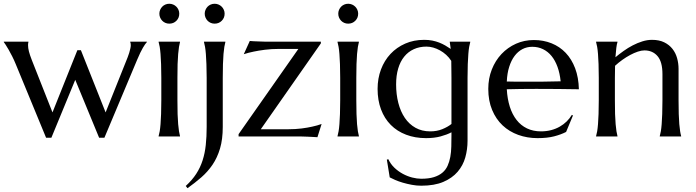

<svg xmlns="http://www.w3.org/2000/svg" viewBox="-22 -720 3672 1013"><path d="M404.8 -455.1 535.2 -127 644 -398.9Q647.5 -407.7 651.9 -418.7Q656.2 -429.7 659.7 -441.2Q663.1 -452.6 665.5 -463.1Q668 -473.6 668 -481.9Q668 -488.3 667 -492.4Q666 -496.6 665 -498V-500H752.9V-498Q744.1 -488.8 731.7 -467.5Q719.2 -446.3 702.1 -405.8L528.8 6.8H501L375 -298.8L249 6.8H221.2L61 -381.8Q52.2 -403.3 42.2 -423.1Q32.2 -442.9 23.2 -458.5Q14.2 -474.1 7.3 -484.6Q0.5 -495.1 -2 -498V-500H127.9V-498Q127 -495.6 126.5 -490.7Q126 -485.8 126 -481.9Q126 -466.8 130.6 -448.5Q135.3 -430.2 146 -402.8L254.9 -127L386.2 -455.1Z M829.1 -309.1Q829.1 -350.6 827.9 -381.6Q826.7 -412.6 825 -435.1Q823.2 -457.5 820.6 -472.7Q817.9 -487.8 814.9 -498V-500H927.7V-498Q924.8 -487.8 922.4 -472.7Q919.9 -457.5 918 -435.1Q916 -412.6 915 -381.6Q914.1 -350.6 914.1 -309.1V-190.9Q914.1 -149.4 915 -118.4Q916 -87.4 918 -64.9Q919.9 -42.5 922.4 -27.3Q924.8 -12.2 927.7 -2V0H814.9V-2Q817.9 -12.2 820.6 -27.3Q823.2 -42.5 825 -64.9Q826.7 -87.4 827.9 -118.4Q829.1 -149.4 829.1 -190.9ZM818.8 -647.9Q818.8 -658.7 823 -668.2Q827.1 -677.7 834 -684.8Q840.8 -691.9 850.3 -696Q859.9 -700.2 871.1 -700.2Q882.3 -700.2 891.8 -696Q901.4 -691.9 908.4 -684.8Q915.5 -677.7 919.7 -668.2Q923.8 -658.7 923.8 -647.9Q923.8 -625.5 908.7 -610.4Q893.6 -595.2 871.1 -595.2Q859.9 -595.2 850.3 -599.4Q840.8 -603.5 834 -610.6Q827.1 -617.7 823 -627.2Q818.8 -636.7 818.8 -647.9Z M1068.4 -309.1Q1068.4 -350.6 1067.1 -381.6Q1065.9 -412.6 1064.2 -435.1Q1062.5 -457.5 1059.8 -472.7Q1057.1 -487.8 1054.2 -498V-500H1167V-498Q1164.1 -487.8 1161.6 -472.7Q1159.2 -457.5 1157.2 -435.1Q1155.3 -412.6 1154.3 -381.6Q1153.3 -350.6 1153.3 -309.1V-50.8Q1153.3 15.1 1138.9 63.5Q1124.5 111.8 1099.4 148.9Q1074.2 186 1040.3 215.6Q1006.3 245.1 967.3 272.9L958 261.2Q991.7 230.5 1013.2 197.3Q1034.7 164.1 1046.9 126.2Q1059.1 88.4 1063.7 44.7Q1068.4 1 1068.4 -50.8ZM1058.1 -647.9Q1058.1 -658.7 1062.3 -668.2Q1066.4 -677.7 1073.2 -684.8Q1080.1 -691.9 1089.6 -696Q1099.1 -700.2 1110.4 -700.2Q1121.6 -700.2 1131.1 -696Q1140.6 -691.9 1147.7 -684.8Q1154.8 -677.7 1158.9 -668.2Q1163.1 -658.7 1163.1 -647.9Q1163.1 -625.5 1147.9 -610.4Q1132.8 -595.2 1110.4 -595.2Q1099.1 -595.2 1089.6 -599.4Q1080.1 -603.5 1073.2 -610.6Q1066.4 -617.7 1062.3 -627.2Q1058.1 -636.7 1058.1 -647.9Z M1354 -38.1H1499Q1537.1 -38.1 1569.3 -42.2Q1601.6 -46.4 1625 -51.8Q1652.3 -57.6 1674.8 -65.9L1652.8 3.9Q1647 3.4 1632.6 2.7Q1618.2 2 1602.3 1.2Q1586.4 0.5 1572.3 0.2Q1558.1 0 1553.2 0H1236.8V-12.2L1552.2 -461.9H1450.2Q1409.7 -461.9 1375.7 -457.5Q1341.8 -453.1 1316.9 -447.8Q1287.6 -441.9 1264.2 -434.1L1295.9 -503.9Q1301.8 -502.9 1316.2 -502.4Q1330.6 -502 1346.7 -501.2Q1362.8 -500.5 1376.7 -500.2Q1390.6 -500 1396 -500H1670.9V-491.2Z M1772.9 -309.1Q1772.9 -350.6 1771.7 -381.6Q1770.5 -412.6 1768.8 -435.1Q1767.1 -457.5 1764.4 -472.7Q1761.7 -487.8 1758.8 -498V-500H1871.6V-498Q1868.7 -487.8 1866.2 -472.7Q1863.8 -457.5 1861.8 -435.1Q1859.9 -412.6 1858.9 -381.6Q1857.9 -350.6 1857.9 -309.1V-190.9Q1857.9 -149.4 1858.9 -118.4Q1859.9 -87.4 1861.8 -64.9Q1863.8 -42.5 1866.2 -27.3Q1868.7 -12.2 1871.6 -2V0H1758.8V-2Q1761.7 -12.2 1764.4 -27.3Q1767.1 -42.5 1768.8 -64.9Q1770.5 -87.4 1771.7 -118.4Q1772.9 -149.4 1772.9 -190.9ZM1762.7 -647.9Q1762.7 -658.7 1766.8 -668.2Q1771 -677.7 1777.8 -684.8Q1784.7 -691.9 1794.2 -696Q1803.7 -700.2 1814.9 -700.2Q1826.2 -700.2 1835.7 -696Q1845.2 -691.9 1852.3 -684.8Q1859.4 -677.7 1863.5 -668.2Q1867.7 -658.7 1867.7 -647.9Q1867.7 -625.5 1852.5 -610.4Q1837.4 -595.2 1814.9 -595.2Q1803.7 -595.2 1794.2 -599.4Q1784.7 -603.5 1777.8 -610.6Q1771 -617.7 1766.8 -627.2Q1762.7 -636.7 1762.7 -647.9Z M2200.2 223.1Q2239.7 223.1 2267.1 214.6Q2294.4 206.1 2312.3 190.9Q2330.1 175.8 2339.6 154.5Q2349.1 133.3 2353.8 107.9Q2358.4 82.5 2359.1 53.7Q2359.9 24.9 2359.9 -5.9V-22Q2335.9 -9.3 2302.2 -0.2Q2268.6 8.8 2226.1 8.8Q2168 8.8 2120.6 -9.3Q2073.2 -27.3 2039.8 -61Q2006.3 -94.7 1988.3 -142.8Q1970.2 -190.9 1970.2 -251Q1970.2 -306.2 1988 -353.5Q2005.9 -400.9 2038.3 -435.5Q2070.8 -470.2 2116 -490Q2161.1 -509.8 2215.8 -509.8Q2239.3 -509.8 2258.8 -505.9Q2278.3 -502 2295.2 -495.4Q2312 -488.8 2326.9 -480.2Q2341.8 -471.7 2356 -461.9L2351.1 -498V-500H2459V-498Q2456.1 -487.8 2453.4 -472.7Q2450.7 -457.5 2449 -435.1Q2447.3 -412.6 2446 -381.6Q2444.8 -350.6 2444.8 -309.1V22.9Q2444.8 67.9 2432.9 110.6Q2420.9 153.3 2392.3 186.5Q2363.8 219.7 2316.9 239.7Q2270 259.8 2200.2 259.8Q2175.8 259.8 2150.9 255.1Q2126 250.5 2103.5 243.9Q2081.1 237.3 2063 229.5Q2044.9 221.7 2034.2 215.8L2019 122.1L2026.9 120.1Q2038.6 145.5 2058.8 164.8Q2079.1 184.1 2103 197Q2127 210 2152.6 216.6Q2178.2 223.1 2200.2 223.1ZM2248 -26.9Q2283.2 -26.9 2311.8 -38.6Q2340.3 -50.3 2359.9 -65.9V-309.1Q2359.9 -336.4 2359.4 -358.6Q2358.9 -380.9 2358.9 -398.9Q2347.2 -417 2331.8 -430.9Q2316.4 -444.8 2299.1 -454.3Q2281.7 -463.9 2263.7 -469Q2245.6 -474.1 2228 -474.1Q2190.9 -474.1 2161.1 -460.4Q2131.3 -446.8 2110.6 -421.1Q2089.8 -395.5 2078.9 -358.6Q2067.9 -321.8 2067.9 -274.9Q2067.9 -222.2 2079.6 -176.8Q2091.3 -131.3 2114 -97.9Q2136.7 -64.5 2170.4 -45.7Q2204.1 -26.9 2248 -26.9Z M2814 8.8Q2759.8 8.8 2712.4 -8.3Q2665 -25.4 2629.9 -58.3Q2594.7 -91.3 2574.5 -139.9Q2554.2 -188.5 2554.2 -251Q2554.2 -306.2 2572.8 -353.3Q2591.3 -400.4 2624 -435.1Q2656.7 -469.7 2700.4 -489.3Q2744.1 -508.8 2794.9 -508.8Q2845.2 -508.8 2888.2 -491.5Q2931.2 -474.1 2962.6 -441.2Q2994.1 -408.2 3012.5 -359.6Q3030.8 -311 3032.2 -249Q2977.1 -250 2921.9 -250.5Q2866.7 -251 2807.1 -251Q2764.6 -251 2724.4 -250.5Q2684.1 -250 2651.9 -249Q2654.8 -198.2 2667.7 -157.2Q2680.7 -116.2 2703.4 -87.2Q2726.1 -58.1 2758.5 -42.5Q2791 -26.9 2832 -26.9Q2860.4 -26.9 2885.5 -33.4Q2910.6 -40 2931.2 -51.8Q2951.7 -63.5 2967.8 -79.3Q2983.9 -95.2 2995.1 -113.8L3001 -110.8L2964.8 -23.9Q2938.5 -10.3 2901.9 -0.7Q2865.2 8.8 2814 8.8ZM2749 -289.1Q2797.9 -289.1 2846.9 -289.3Q2896 -289.6 2936 -291Q2931.6 -333.5 2919.4 -367.2Q2907.2 -400.9 2888.2 -424.3Q2869.1 -447.8 2843.3 -460.4Q2817.4 -473.1 2786.1 -473.1Q2757.8 -473.1 2734.1 -460.7Q2710.4 -448.2 2692.9 -424.8Q2675.3 -401.4 2664.6 -367.4Q2653.8 -333.5 2651.9 -290Q2673.8 -289.1 2698.2 -289.1Q2722.7 -289.1 2749 -289.1Z M3473.1 -329.1Q3473.1 -393.6 3447.3 -423.8Q3421.4 -454.1 3377.9 -454.1Q3362.3 -454.1 3342.8 -447.5Q3323.2 -440.9 3302.7 -429.9Q3282.2 -418.9 3261.7 -404.3Q3241.2 -389.6 3223.1 -373L3222.2 -309.1V-190.9Q3222.2 -149.4 3223.1 -118.4Q3224.1 -87.4 3226.1 -64.9Q3228 -42.5 3230.5 -27.3Q3232.9 -12.2 3235.8 -2V0H3123V-2Q3126 -12.2 3128.7 -27.3Q3131.3 -42.5 3133.1 -64.9Q3134.8 -87.4 3136 -118.4Q3137.2 -149.4 3137.2 -190.9V-309.1Q3137.2 -350.6 3136 -381.6Q3134.8 -412.6 3133.1 -435.1Q3131.3 -457.5 3128.7 -472.7Q3126 -487.8 3123 -498V-500H3235.8V-498Q3231.9 -485.8 3229.7 -467Q3227.5 -448.2 3225.1 -418Q3245.1 -434.6 3268.3 -451.2Q3291.5 -467.8 3316.4 -480.7Q3341.3 -493.7 3367.2 -501.7Q3393.1 -509.8 3418 -509.8Q3456.1 -509.8 3482.7 -496.6Q3509.3 -483.4 3526.1 -461.9Q3543 -440.4 3550.5 -412.8Q3558.1 -385.3 3558.1 -356.9V-190.9Q3558.1 -149.4 3559.1 -118.4Q3560.1 -87.4 3562 -64.9Q3564 -42.5 3566.4 -27.3Q3568.8 -12.2 3571.8 -2V0H3459V-2Q3461.9 -12.2 3464.6 -27.3Q3467.3 -42.5 3469 -64.9Q3470.7 -87.4 3471.9 -118.4Q3473.1 -149.4 3473.1 -190.9Z"/></svg>

Font: Marcellus
Style: Regular
Weight: 400
Designer: Astigmatic (AOETI)
Foundry: Astigmatic (AOETI)
Version: Version 1.000